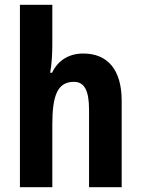

<svg xmlns="http://www.w3.org/2000/svg" viewBox="-20 -780 588 800"><path d="M198 -595V-760H63V0H198V-261C198 -381 219 -439 288 -439C332 -439 351 -402 351 -323V0H487V-360C487 -490 428 -557 327 -557C269 -557 222 -530 197 -477H189C195 -508 198 -552 198 -595Z"/></svg>

Font: Noto Sans Armenian Condensed
Style: Bold
Weight: 700
Width: 3
Designer: Monotype Design Team
Foundry: Monotype Imaging Inc.
Version: Version 2.008